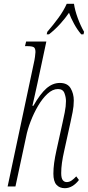

<svg xmlns="http://www.w3.org/2000/svg" viewBox="-20 -978 461 1007"><path d="M320 9Q292 9 276 -9Q260 -27 260 -67Q260 -94 264 -123.5Q268 -153 276 -189L308 -334Q313 -356 319.5 -388.5Q326 -421 326 -448Q326 -468 318 -489.5Q310 -511 284 -511Q256 -511 229 -486Q202 -461 179.5 -422.5Q157 -384 140.5 -341Q124 -298 117 -261L61 0H20L157 -645Q161 -662 163.5 -680Q166 -698 166 -705Q166 -725 157 -730.5Q148 -736 121 -736H111L117 -760H223L177 -544Q170 -511 163 -480.5Q156 -450 150 -423H155Q191 -486 223.5 -514.5Q256 -543 294 -543Q334 -543 350.5 -515Q367 -487 367 -451Q367 -421 361 -391Q355 -361 350 -338L317 -188Q309 -153 305 -124.5Q301 -96 301 -70Q301 -44 309 -33.5Q317 -23 330 -23Q344 -23 356.5 -32Q369 -41 380 -53L394 -34Q379 -14 360 -2.5Q341 9 320 9ZM228 -811Q260 -848 287 -885Q314 -922 330 -958H368Q373 -924 387.5 -884Q402 -844 421 -811L418 -798H406Q386 -821 368.5 -853Q351 -885 342 -911Q323 -883 296 -853Q269 -823 237 -798H225Z"/></svg>

Font: Noto Serif ExtraCondensed ExtraLight
Style: Italic
Weight: 200
Width: 2
Italic angle: -12°
Designer: Monotype Design Team
Foundry: Monotype Imaging Inc.
Version: Version 2.014; ttfautohint (v1.8.4.7-5d5b)